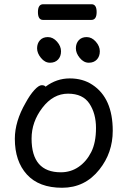

<svg xmlns="http://www.w3.org/2000/svg" viewBox="-20 -862 602 906"><path d="M267 -49Q314 -49 351 -74.5Q388 -100 410.5 -144.5Q433 -189 433 -258Q433 -326 402 -373Q371 -420 301 -420Q231 -420 180 -353.5Q129 -287 129 -208Q129 -49 267 -49ZM273 24Q164 24 107 -38.5Q50 -101 50 -207Q50 -289 101 -377Q121 -414 142 -437Q163 -460 177 -460Q190 -460 195 -453Q247 -492 309 -492Q371 -492 416 -462Q512 -399 512 -245Q512 -141 449 -62Q381 24 273 24ZM411 -768H183Q159 -768 159 -805Q159 -842 184 -842H412Q436 -842 436 -805Q436 -768 411 -768ZM437 -581Q423 -566 399 -566Q375 -566 356.5 -588.5Q338 -611 338 -634Q338 -657 351.5 -672Q365 -687 389 -687Q413 -687 432 -665.5Q451 -644 451 -620Q451 -596 437 -581ZM254 -581Q240 -566 216 -566Q192 -566 173.5 -588.5Q155 -611 155 -634Q155 -657 168.5 -672Q182 -687 206 -687Q230 -687 249 -665.5Q268 -644 268 -620Q268 -596 254 -581Z"/></svg>

Font: LXGW WenKai Lite
Style: Bold
Weight: 700
Designer: LXGW / Fontworks Inc.
Foundry: LXGW / Fontworks Inc.
Version: Version 1.330;April 28, 2024